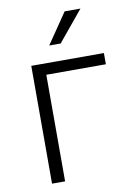

<svg xmlns="http://www.w3.org/2000/svg" viewBox="-84 -794 589 848"><g transform="rotate(-10 210.5 -370.0)"><path d="M405.3 -478H138.2V0H79.6V-528.3H405.3ZM266.6 -739.7H337.4L224.6 -603H173.3Z"/></g></svg>

Font: Roboto-Light
Style: Regular
Weight: 300
Designer: Google
Version: Version 2.137; 2017